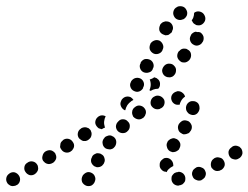

<svg xmlns="http://www.w3.org/2000/svg" viewBox="-41 -582 823 636"><path d="M25 17Q27 8 22 0Q17 -8 8 -11Q-1 -13 -9 -8L-10 -7Q-18 -2 -20 7Q-22 16 -17 24Q-15 28 -11 30Q-8 33 -3 34Q1 35 5 34Q10 34 14 31H15Q23 26 25 17ZM273 2Q270 -6 261 -10Q257 -12 252 -12Q248 -12 244 -10Q240 -8 237 -5Q233 -2 232 2Q231 3 231 4Q228 12 231 21Q235 29 244 33Q252 36 261 33Q269 29 273 20Q273 20 273 19Q277 11 273 2ZM560 30Q564 29 567 25Q570 22 572 18Q573 14 573 9Q573 0 566 -7Q559 -13 550 -13L549 -12Q544 -12 540 -10Q536 -9 533 -5Q530 -2 528 2Q527 6 527 11Q527 20 534 27Q541 33 550 33L552 32Q556 32 560 30ZM634 9Q638 6 639 2Q641 -2 641 -7Q641 -11 639 -15Q636 -24 627 -27Q619 -31 610 -28L609 -27Q605 -25 602 -22Q598 -19 597 -15Q595 -11 595 -6Q595 -2 597 2Q600 11 609 14Q617 18 626 15L627 14Q631 12 634 9ZM81 -12Q84 -15 85 -20Q86 -24 85 -28Q85 -33 82 -37Q77 -45 68 -47Q59 -49 51 -44L50 -43Q42 -39 40 -30Q38 -20 43 -13Q48 -5 57 -2Q66 0 74 -5L75 -6Q79 -8 81 -12ZM494 -20Q487 -27 488 -36V-38Q488 -42 490 -46Q492 -50 496 -53Q499 -56 503 -58Q507 -59 512 -59Q521 -58 527 -51Q533 -44 533 -35V-34Q533 -33 533 -33Q533 -32 533 -32Q532 -31 531 -31Q523 -27 517 -21Q513 -17 511 -12Q510 -12 510 -12Q509 -12 509 -13Q500 -13 494 -20ZM703 -33Q705 -42 700 -50Q698 -54 694 -57Q691 -59 686 -60Q682 -61 678 -61Q673 -60 669 -58L668 -57Q660 -52 658 -43Q656 -34 660 -26Q663 -23 666 -20Q670 -17 674 -16Q679 -15 683 -16Q687 -16 691 -19H692Q700 -24 703 -33ZM305 -58Q303 -67 295 -71Q291 -74 287 -74Q282 -75 278 -74Q273 -72 270 -70Q266 -67 264 -63V-62Q259 -54 261 -45Q264 -36 272 -31Q276 -29 280 -28Q285 -28 289 -29Q293 -30 297 -33Q300 -36 303 -40V-41Q308 -49 305 -58ZM141 -49Q144 -53 145 -57Q146 -61 145 -66Q144 -70 142 -74Q139 -78 136 -80Q132 -83 128 -84Q123 -85 119 -84Q114 -83 111 -81L109 -80Q102 -75 100 -66Q97 -57 102 -49Q105 -46 108 -43Q112 -40 117 -39Q121 -38 125 -39Q130 -40 133 -42L135 -43Q138 -45 141 -49ZM762 -73Q763 -82 758 -90Q755 -93 752 -96Q748 -98 744 -99Q739 -100 735 -99Q730 -98 727 -95L726 -94Q718 -89 716 -80Q715 -71 720 -63Q723 -59 726 -57Q730 -55 735 -54Q739 -53 743 -54Q748 -55 751 -58H752Q760 -64 762 -73ZM200 -87Q203 -91 204 -95Q205 -99 204 -104Q203 -108 200 -112Q195 -120 186 -122Q177 -124 169 -119L168 -118Q165 -115 162 -112Q159 -108 159 -104Q158 -99 158 -95Q159 -91 162 -87Q167 -79 176 -77Q185 -75 193 -80L194 -81Q198 -83 200 -87ZM512 -95Q514 -86 522 -81Q526 -79 530 -78Q535 -78 539 -79Q543 -80 547 -83Q551 -85 553 -89V-90Q558 -98 556 -107Q553 -116 545 -121Q541 -123 537 -124Q532 -125 528 -123Q524 -122 520 -119Q517 -117 514 -113V-112Q509 -104 512 -95ZM344 -114Q343 -123 335 -129Q331 -131 327 -133Q323 -134 318 -133Q314 -132 310 -130Q306 -128 304 -124L303 -123Q297 -115 299 -106Q300 -97 308 -91Q311 -89 316 -88Q320 -87 324 -87Q329 -88 333 -90Q337 -93 339 -96L340 -97Q345 -105 344 -114ZM259 -126Q261 -129 262 -134Q263 -138 262 -143Q261 -147 259 -151Q256 -154 253 -157Q249 -159 245 -160Q240 -161 236 -160Q231 -159 228 -157L227 -156Q219 -151 217 -142Q215 -133 220 -125Q223 -121 227 -119Q230 -116 235 -115Q239 -115 243 -115Q248 -116 252 -119L253 -120Q256 -122 259 -126ZM549 -155Q551 -145 559 -141Q563 -138 567 -137Q572 -137 576 -138Q580 -139 584 -141Q588 -144 590 -148L591 -149Q596 -157 594 -166Q591 -175 584 -180Q580 -182 575 -183Q571 -184 567 -183Q562 -182 559 -179Q555 -176 553 -173L552 -172Q547 -164 549 -155ZM389 -165Q389 -174 382 -180Q376 -187 366 -187Q357 -187 351 -180L350 -179Q347 -176 345 -172Q343 -167 343 -163Q343 -159 345 -154Q347 -150 350 -147Q357 -141 366 -141Q376 -141 382 -148L383 -149Q389 -155 389 -165ZM275 -181Q277 -190 284 -195L285 -196Q291 -200 297 -200Q303 -200 309 -197Q305 -189 304 -180Q303 -171 306 -162Q306 -160 307 -159Q305 -158 303 -158Q299 -156 296 -154Q291 -155 286 -157Q282 -160 279 -164Q273 -172 275 -181ZM439 -198Q441 -202 442 -206Q443 -210 442 -215Q441 -219 438 -223Q433 -230 424 -232Q415 -234 407 -228L406 -227Q402 -225 400 -221Q397 -217 397 -213Q396 -209 397 -204Q398 -200 400 -196Q406 -189 415 -187Q424 -185 432 -191H433Q436 -194 439 -198ZM576 -217Q578 -212 581 -209Q583 -206 587 -204Q591 -202 596 -201Q605 -200 612 -206Q619 -213 620 -222Q620 -223 620 -223Q620 -228 619 -232Q618 -236 615 -240Q612 -243 608 -245Q604 -247 599 -247Q590 -248 583 -242Q576 -236 575 -226Q575 -226 575 -225Q575 -221 576 -217ZM359 -232Q356 -240 361 -249V-250Q366 -258 374 -261Q383 -264 392 -260Q394 -258 397 -256Q399 -253 401 -251Q397 -249 394 -247L393 -246Q386 -241 381 -234Q376 -226 374 -217Q373 -217 372 -217Q371 -218 370 -218Q362 -223 359 -232ZM502 -233Q506 -242 503 -251Q499 -259 491 -263Q482 -267 474 -264L472 -263Q464 -260 460 -252Q456 -243 459 -234Q461 -230 464 -227Q467 -224 471 -222Q475 -220 480 -220Q484 -220 488 -221L489 -222Q498 -225 502 -233ZM551 -235H550Q541 -234 534 -240Q527 -246 526 -256Q526 -260 527 -264Q529 -269 532 -272Q535 -275 539 -277Q543 -279 547 -280H548Q557 -280 563 -275Q570 -270 572 -262Q570 -260 568 -259Q561 -253 557 -244Q555 -240 554 -235Q553 -235 552 -235Q552 -235 551 -235ZM391 -294Q394 -285 402 -281Q411 -276 420 -279Q428 -282 433 -290V-292Q438 -300 435 -309Q432 -318 424 -322Q415 -326 406 -323Q398 -320 393 -312V-311Q388 -303 391 -294ZM458 -297Q459 -307 456 -316Q456 -317 455 -319Q457 -320 459 -320Q465 -322 470 -326Q474 -325 478 -323Q481 -321 484 -318Q490 -311 489 -302Q489 -294 483 -288Q483 -288 482 -288Q474 -288 466 -285L464 -284Q461 -283 458 -281Q457 -282 456 -282Q455 -283 454 -283Q457 -290 458 -297ZM542 -348Q543 -357 536 -364Q530 -371 521 -371Q512 -372 505 -366L504 -365Q497 -358 496 -349Q496 -340 502 -333Q505 -330 509 -328Q513 -326 518 -326Q522 -325 527 -327Q531 -328 534 -331L535 -332Q542 -339 542 -348ZM423 -356Q426 -347 434 -343Q443 -339 452 -342Q461 -344 465 -353V-354Q470 -362 467 -371Q464 -380 456 -384Q447 -388 438 -386Q430 -383 425 -375V-373Q420 -365 423 -356ZM592 -399Q592 -409 585 -415Q581 -418 577 -420Q573 -421 568 -421Q564 -421 560 -419Q556 -417 553 -413H552Q546 -406 546 -396Q547 -387 554 -381Q557 -378 561 -376Q565 -375 570 -375Q574 -375 578 -377Q582 -379 585 -382L586 -383Q592 -390 592 -399ZM455 -419Q458 -410 467 -405Q475 -401 484 -404Q493 -407 497 -415V-416Q502 -425 499 -433Q496 -442 488 -447Q479 -451 471 -448Q462 -445 457 -437V-436Q453 -427 455 -419ZM633 -461Q630 -470 622 -475Q621 -475 620 -475Q620 -475 619 -476Q613 -475 607 -477Q602 -476 598 -473Q593 -470 591 -465V-464Q586 -456 589 -447Q592 -438 600 -434Q608 -429 617 -432Q626 -435 630 -443L631 -444Q635 -452 633 -461ZM487 -481Q490 -472 499 -468Q503 -466 507 -465Q511 -465 516 -466Q520 -468 523 -471Q527 -473 529 -477V-479Q534 -487 531 -496Q528 -505 520 -509Q516 -511 511 -511Q507 -512 503 -510Q498 -509 495 -506Q491 -503 489 -499V-498Q485 -490 487 -481ZM623 -543Q632 -540 636 -532Q636 -531 637 -530Q641 -522 638 -513Q634 -504 626 -500Q622 -498 618 -498Q613 -498 609 -499Q605 -501 601 -504Q598 -507 596 -511Q596 -511 596 -512Q595 -512 595 -513Q595 -514 594 -515Q597 -518 599 -523Q602 -531 602 -539Q603 -540 604 -541Q605 -541 606 -542Q614 -546 623 -543ZM534 -546Q531 -537 535 -529Q539 -520 548 -517Q556 -514 565 -518Q565 -518 566 -518Q574 -522 578 -531Q581 -540 577 -548Q573 -557 565 -560Q556 -563 547 -560Q547 -559 546 -559Q537 -555 534 -546Z"/></svg>

Font: FRB American Cursive Guidelines Dotted Extrabold
Style: Bold Italic
Weight: 800
Italic angle: -25°
Version: Version 2.0;Modular Font Editor K font №1